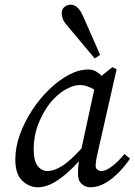

<svg xmlns="http://www.w3.org/2000/svg" viewBox="-20 -782 572 815"><path d="M123 -146Q123 -100 139.5 -78Q156 -56 183 -56Q209 -56 243 -77Q277 -98 326 -152L380 -402Q366 -410 350.5 -415.5Q335 -421 319 -421Q295 -421 265.5 -406Q236 -391 209 -363Q173 -326 148 -269Q123 -212 123 -146ZM363 13Q343 13 327 -1Q311 -15 311 -45Q311 -74 315 -98Q272 -49 226.5 -18Q181 13 140 13Q104 13 74.5 -15Q45 -43 45 -105Q45 -157 64.5 -211Q84 -265 116.5 -314.5Q149 -364 189.5 -403Q230 -442 272.5 -464.5Q315 -487 354 -487Q371 -487 385 -480Q399 -473 411 -460L457 -497L475 -488L395 -135Q386 -98 386 -78Q386 -68 393 -62Q400 -56 410 -56Q429 -56 455.5 -76Q482 -96 508 -128L532 -109Q513 -80 486 -52Q459 -24 428 -5.5Q397 13 363 13ZM405 -549 382 -534Q352 -570 322.5 -605Q293 -640 263 -676Q251 -690 246.5 -702Q242 -714 242 -727Q242 -743 253.5 -752.5Q265 -762 280 -762Q297 -762 309.5 -749.5Q322 -737 331 -717Q350 -675 368 -633Q386 -591 405 -549Z"/></svg>

Font: Source Serif Pro
Style: Italic
Weight: 400
Italic angle: -12°
Designer: Frank Grießhammer
Foundry: Adobe Systems Incorporated
Version: Version 3.001;hotconv 1.0.111;makeotfexe 2.5.65597